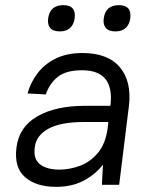

<svg xmlns="http://www.w3.org/2000/svg" viewBox="-20 -717 582 746"><path d="M167 -645Q174 -697 226 -697Q277 -697 270 -645Q267 -622 252.5 -608.5Q238 -595 213 -595Q186 -595 175 -608.5Q164 -622 167 -645ZM383 -645Q390 -697 442 -697Q493 -697 486 -645Q483 -622 468.5 -608.5Q454 -595 429 -595Q402 -595 391 -608.5Q380 -622 383 -645ZM198 9Q121 9 77.5 -28.5Q34 -66 44 -144Q54 -224 125 -265Q196 -306 313 -306H409Q426 -444 299 -444Q236 -444 204 -418Q172 -392 158 -350L87 -354Q99 -397 126 -432.5Q153 -468 196.5 -489.5Q240 -511 300 -511Q399 -511 445.5 -456Q492 -401 481 -306L443 1H376L380 -77Q349 -38 304 -14.5Q259 9 198 9ZM211 -58Q250 -58 290 -72.5Q330 -87 360.5 -123Q391 -159 399 -224L401 -243H307Q215 -243 167.5 -216.5Q120 -190 115 -144Q109 -99 135.5 -78.5Q162 -58 211 -58Z"/></svg>

Font: Haskoy
Style: Italic
Weight: 400
Designer: Ertekin Erdin
Foundry: Ertekin Erdin
Version: Version 2.000; ttfautohint (v1.8.4.7-5d5b)